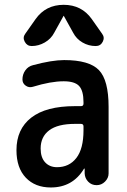

<svg xmlns="http://www.w3.org/2000/svg" viewBox="-20 -785 540 814"><path d="M297.9 -259.8Q224.6 -259.8 188.5 -232.4Q152.3 -205.1 152.3 -155.3Q152.3 -117.2 171.4 -96.7Q190.4 -76.2 221.7 -76.2Q273.4 -76.2 303.7 -115.2Q334 -154.3 334 -232.4V-249Q334 -259.8 323.2 -259.8ZM195.3 9.8Q128.9 9.8 89.4 -31.7Q49.8 -73.2 49.8 -148.4Q49.8 -237.3 112.3 -286.1Q174.8 -335 297.9 -335H323.2Q334 -335 334 -345.7V-351.6Q334 -400.4 315.4 -420.4Q296.9 -440.4 250 -440.4Q195.3 -440.4 119.1 -417Q102.5 -412.1 88.9 -421.9Q75.2 -431.6 75.2 -448.2Q75.2 -469.7 87.4 -486.8Q99.6 -503.9 120.1 -508.8Q200.2 -530.3 252 -530.3Q358.4 -530.3 399.4 -487.8Q440.4 -445.3 440.4 -332V-49.8Q440.4 -30.3 425.3 -15.1Q410.2 0 389.6 0Q368.2 0 354 -14.6Q339.8 -29.3 338.9 -49.8V-69.3Q338.9 -70.3 337.9 -70.3Q335.9 -70.3 335.9 -69.3Q288.1 9.8 195.3 9.8ZM369.1 -704.1 413.1 -641.6Q424.8 -626 415.5 -607.9Q406.2 -589.8 385.7 -589.8Q355.5 -589.8 329.6 -605Q303.7 -620.1 290 -646.5L251 -716.8Q251 -717.8 250 -717.8Q249 -717.8 249 -716.8L210 -646.5Q196.3 -620.1 169.9 -605Q143.6 -589.8 114.3 -589.8Q94.7 -589.8 85 -607.9Q75.2 -626 86.9 -641.6L130.9 -704.1Q173.8 -764.6 250 -764.6Q326.2 -764.6 369.1 -704.1Z"/></svg>

Font: Rounded-X Mgen+ 2m medium
Style: Regular
Weight: 500
Designer: [Source Han Sans]
Ryoko NISHIZUKA  (kana & ideographs); Paul D. Hunt (Latin, Greek & Cyrillic); Wenlong ZHANG  (bopomofo
Version: Version 1.059.20150602